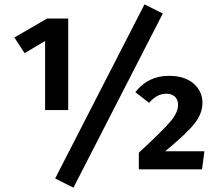

<svg xmlns="http://www.w3.org/2000/svg" viewBox="-20 -777 1000 881"><path d="M643 -757 727 -715 317 84 233 42ZM293 -692V-272H187V-589L93 -533L46 -605L196 -692ZM755 -429Q828 -429 868.5 -393.5Q909 -358 909 -305Q909 -258 874.5 -212.5Q840 -167 738 -83H918L907 0H617V-76Q729 -180 763 -220.5Q797 -261 797 -296Q797 -320 782.5 -333.5Q768 -347 743 -347Q700 -347 664 -305L601 -354Q659 -429 755 -429Z"/></svg>

Font: FiraGO SemiBold
Style: Regular
Weight: 600
Designer: bBox Type
Foundry: bBox Type GmbH
Version: Version 1.001;PS 001.001;hotconv 1.0.88;makeotf.lib2.5.64775